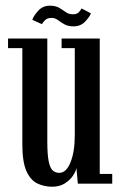

<svg xmlns="http://www.w3.org/2000/svg" viewBox="-20 -662 435 692"><path d="M168 11Q139 11 114.5 -0.8Q90 -12.5 75.2 -45.5Q60.5 -78.5 60.5 -142V-488.5H9V-523H150.5V-151.5Q150.5 -105 155.5 -80.5Q160.5 -56 170.2 -47.5Q180 -39 193.5 -39Q219 -39 234.2 -77.2Q249.5 -115.5 249.5 -173.5V-488.5H202V-523H339.5V-35H384.5V0H260.5L255.5 -56.5Q253 -43.5 242.2 -27.8Q231.5 -12 212.8 -0.5Q194 11 168 11ZM245 -567Q225 -567 212 -574.5Q199 -582 188.5 -589.8Q178 -597.5 166 -597.5Q150 -597.5 141.8 -588.8Q133.5 -580 131 -575L96.5 -590.5Q100.5 -604 117.2 -622.8Q134 -641.5 159.5 -641.5Q180.5 -641.5 193.5 -633.8Q206.5 -626 217.2 -618.2Q228 -610.5 242.5 -610.5Q257.5 -610.5 264.2 -618Q271 -625.5 274 -631.5L307.5 -614Q304 -602.5 287.5 -584.8Q271 -567 245 -567Z"/></svg>

Font: Imbue 10pt Medium
Style: Regular
Weight: 500
Designer: Tyler Finck
Foundry: Etcetera Type Company
Version: Version 1.102; ttfautohint (v1.8.3)